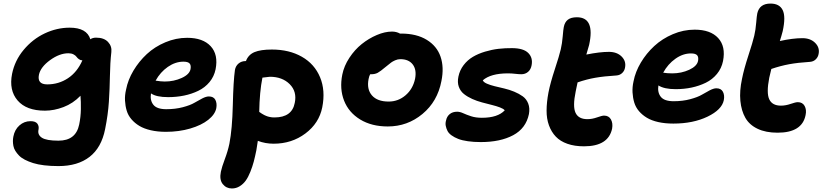

<svg xmlns="http://www.w3.org/2000/svg" viewBox="-20 -752 4630 1081"><path d="M309.1 183.1Q265.1 183.1 228.8 178.7Q192.4 174.3 166.3 166Q140.1 157.7 119.9 147.2Q99.6 136.7 87.2 123.8Q74.7 110.8 66.4 97.4Q58.1 84 55.4 69.6Q52.7 55.2 52.7 42.5Q52.7 29.8 55.2 17.1Q62.5 -22 89.4 -45.9Q116.2 -69.8 151.9 -69.8Q179.7 -69.8 190.2 -55.9Q200.7 -42 196.8 -22Q190.4 6.8 215.8 23.4Q241.2 40 309.1 40Q407.2 40 425.8 -50.8Q434.6 -93.3 435.3 -137.2Q436 -181.2 433.1 -212.9Q391.1 -169.4 337.6 -149.2Q284.2 -128.9 232.9 -128.9Q128.4 -128.9 79.1 -186.3Q29.8 -243.7 47.9 -335.9Q63 -411.1 113.3 -471.4Q163.6 -531.7 231.9 -564Q300.3 -596.2 372.1 -596.2Q468.8 -596.2 488.8 -530.8Q501 -540 521 -540Q565.4 -540 588.1 -515.9Q610.8 -491.7 606.9 -459Q600.1 -398.4 598.9 -324.7Q597.7 -251 593 -179.2Q588.4 -107.4 571.8 -24.9Q551.3 79.1 484.4 131.1Q417.5 183.1 309.1 183.1ZM199.2 -331.1Q188.5 -276.9 246.1 -276.9Q310.1 -276.9 362.3 -311.3Q414.6 -345.7 443.8 -412.1Q432.6 -412.6 424.1 -418.9Q415.5 -425.3 410.4 -432.6Q405.3 -439.9 393.6 -446Q381.8 -452.1 365.2 -452.1Q314.9 -452.1 261.7 -413.3Q208.5 -374.5 199.2 -331.1Z M914.1 -9.8Q867.2 -9.8 829.1 -18.6Q791 -27.3 764.9 -43Q738.8 -58.6 720 -80.6Q701.2 -102.5 693.4 -128.9Q685.5 -155.3 683.8 -185.5Q682.1 -215.8 689.9 -248Q700.2 -302.2 731.2 -354.2Q762.2 -406.2 806.6 -447.5Q851.1 -488.8 910.9 -513.9Q970.7 -539.1 1033.7 -539.1Q1122.6 -539.1 1166.3 -491.7Q1210 -444.3 1193.8 -361.8Q1185.5 -321.3 1159.7 -290Q1133.8 -258.8 1096.4 -240.7Q1059.1 -222.7 1016.4 -213.9Q973.6 -205.1 926.8 -205.1Q860.4 -205.1 830.1 -226.1Q823.7 -187 843.5 -162.1Q863.3 -137.2 916 -137.2Q966.8 -137.2 1009.3 -148.4Q1051.8 -159.7 1074.2 -173.1Q1096.7 -186.5 1118.7 -197.8Q1140.6 -209 1155.8 -209Q1182.6 -209 1192.6 -189.7Q1202.6 -170.4 1197.8 -143.1Q1190.9 -107.9 1152.6 -77.4Q1114.3 -46.9 1051 -28.3Q987.8 -9.8 914.1 -9.8ZM1012.7 -404.8Q967.3 -404.8 925 -375.5Q882.8 -346.2 856 -297.9Q886.7 -293 907.7 -293Q959 -293 1002.9 -313Q1046.9 -333 1052.7 -362.8Q1056.6 -384.3 1047.6 -394.5Q1038.6 -404.8 1012.7 -404.8Z M1520.5 57.1Q1474.1 57.1 1431.6 41Q1431.2 46.9 1423.3 94.2Q1416 130.4 1408.7 158Q1401.4 185.5 1389.4 215.6Q1377.4 245.6 1363.5 264.9Q1349.6 284.2 1329.6 296.6Q1309.6 309.1 1285.6 309.1Q1253.9 309.1 1234.1 284.4Q1214.4 259.8 1223.6 214.8Q1229 188.5 1245.8 143.8Q1262.7 99.1 1271.5 57.1Q1287.6 -24.9 1290.8 -160.6Q1293.9 -296.4 1302.7 -357.9Q1306.6 -380.4 1323 -394.3Q1339.4 -408.2 1363.3 -408.2H1364.7Q1377.9 -443.8 1412.6 -458.5Q1447.3 -473.1 1510.7 -473.1Q1608.4 -473.1 1679.7 -432.4Q1751 -391.6 1782 -317.1Q1813 -242.7 1794.4 -147.9Q1776.4 -58.1 1699.5 -0.5Q1622.6 57.1 1520.5 57.1ZM1457.5 -314.9Q1441.4 -234.9 1439.5 -122.1Q1440.9 -121.1 1446.3 -117.4Q1451.7 -113.8 1453.6 -112.5Q1455.6 -111.3 1460.9 -108.2Q1466.3 -105 1469.5 -103.5Q1472.7 -102.1 1478.3 -99.6Q1483.9 -97.2 1488.5 -95.9Q1493.2 -94.7 1499.3 -93.3Q1505.4 -91.8 1512 -91.3Q1518.6 -90.8 1525.4 -90.8Q1624 -90.8 1639.6 -172.9Q1652.8 -236.3 1611.1 -278.1Q1569.3 -319.8 1499.5 -319.8Q1497.6 -319.8 1457.5 -314.9Z M2163.1 -40Q2072.3 -40 2007.8 -79.3Q1943.4 -118.7 1917.2 -185.3Q1891.1 -252 1907.2 -332Q1917 -380.9 1947 -426.5Q1977.1 -472.2 2016.6 -503.9Q2056.2 -535.6 2101.6 -554.9Q2147 -574.2 2187 -574.2Q2211.9 -574.2 2231.9 -563H2238.3Q2325.2 -563 2382.6 -527.8Q2439.9 -492.7 2460.4 -432.9Q2481 -373 2465.3 -295.9Q2443.4 -180.7 2358.6 -110.4Q2273.9 -40 2163.1 -40ZM2055.2 -307.1Q2043.9 -249.5 2074.2 -214.8Q2104.5 -180.2 2168 -180.2Q2222.2 -180.2 2263.4 -215.6Q2304.7 -251 2316.9 -308.1Q2326.7 -358.9 2304 -388.9Q2281.2 -418.9 2233.9 -418.9Q2219.2 -418.9 2204.6 -412.4Q2189.9 -405.8 2181.9 -399.7Q2173.8 -393.6 2150.9 -375Q2122.1 -350.6 2106.9 -342.3Q2091.8 -334 2070.3 -334H2064Q2058.1 -322.8 2055.2 -307.1Z M2687 47.9Q2647 47.9 2614.3 43.2Q2581.5 38.6 2559.8 30Q2538.1 21.5 2522.2 10Q2506.3 -1.5 2499.5 -14.9Q2492.7 -28.3 2489.7 -43.2Q2486.8 -58.1 2491.2 -73.2Q2495.6 -96.2 2512 -109.6Q2528.3 -123 2554.2 -123Q2569.3 -123 2587.9 -114.5Q2606.4 -106 2632.6 -97.4Q2658.7 -88.9 2692.9 -88.9Q2782.7 -88.9 2821.8 -130.9Q2814.9 -139.6 2794.9 -147.2Q2774.9 -154.8 2749.3 -161.1Q2723.6 -167.5 2694.3 -175.3Q2665 -183.1 2638.9 -194.8Q2612.8 -206.5 2592.5 -222.4Q2572.3 -238.3 2563.2 -263.4Q2554.2 -288.6 2561 -320.8Q2568.4 -356.9 2590.3 -385.5Q2612.3 -414.1 2642.3 -431.9Q2672.4 -449.7 2710.7 -461.2Q2749 -472.7 2786.6 -477.1Q2824.2 -481.4 2863.8 -481Q2927.7 -480.5 2954.3 -453.6Q2981 -426.8 2973.1 -384.8Q2968.8 -360.8 2953.1 -347.4Q2937.5 -334 2915 -334Q2901.9 -334 2881.3 -336.4Q2860.8 -338.9 2839.8 -338.9Q2743.2 -338.9 2698.2 -299.8Q2702.6 -289.1 2721.2 -281Q2739.7 -272.9 2764.6 -266.8Q2789.6 -260.7 2818.8 -253.9Q2848.1 -247.1 2875.2 -235.8Q2902.3 -224.6 2923.3 -209.5Q2944.3 -194.3 2954.1 -168.7Q2963.9 -143.1 2958 -109.9Q2941.4 -29.3 2869.1 9.3Q2796.9 47.9 2687 47.9Z M3268.1 71.8Q3214.8 71.8 3174.6 57.6Q3134.3 43.5 3109.4 17.3Q3084.5 -8.8 3070.8 -46.1Q3057.1 -83.5 3057.4 -129.9Q3057.6 -176.3 3067.9 -231Q3078.6 -285.6 3103.8 -362.1Q3128.9 -438.5 3137.2 -474.1Q3145 -507.8 3148.2 -547.1Q3151.4 -586.4 3154.3 -600.1Q3159.7 -627.4 3177.2 -641.1Q3194.8 -654.8 3228 -654.8Q3331.1 -654.8 3296.9 -499Q3287.1 -462.9 3281.2 -444.8Q3356.9 -460 3408.2 -460Q3453.6 -460 3480 -433.6Q3506.3 -407.2 3499 -371.1Q3496.1 -353.5 3483.2 -341.1Q3470.2 -328.6 3451.2 -327.1Q3380.9 -322.8 3331.8 -314.2Q3282.7 -305.7 3231.9 -288.1Q3229.5 -278.8 3226.1 -260.7Q3222.7 -242.7 3221.2 -236.8Q3203.6 -152.3 3220.5 -116.7Q3237.3 -81.1 3287.1 -81.1Q3313.5 -81.1 3341.6 -91.1Q3369.6 -101.1 3380.9 -101.1Q3407.7 -101.1 3419.7 -79.6Q3431.6 -58.1 3426.3 -27.8Q3405.3 71.8 3268.1 71.8Z M3771 -56.2Q3724.1 -56.2 3686.3 -64.7Q3648.4 -73.2 3622.3 -88.9Q3596.2 -104.5 3577.6 -126.2Q3559.1 -147.9 3551 -174.6Q3543 -201.2 3541.3 -231.4Q3539.6 -261.7 3546.9 -293.9Q3557.1 -347.7 3588.1 -399.7Q3619.1 -451.7 3663.8 -492.9Q3708.5 -534.2 3768.3 -559.6Q3828.1 -585 3891.1 -585Q3980 -585 4023.4 -537.8Q4066.9 -490.7 4050.8 -408.2Q4042.5 -367.2 4016.6 -335.7Q3990.7 -304.2 3953.6 -286.1Q3916.5 -268.1 3873.8 -259Q3831.1 -250 3784.2 -250Q3719.7 -250 3687 -271Q3680.7 -231.9 3700.4 -207Q3720.2 -182.1 3772.9 -182.1Q3823.7 -182.1 3866.2 -193.6Q3908.7 -205.1 3931.2 -218.5Q3953.6 -231.9 3975.8 -243.4Q3998 -254.9 4013.2 -254.9Q4040 -254.9 4050.3 -235.1Q4060.5 -215.3 4055.2 -188Q4044.4 -134.3 3963.4 -95.2Q3882.3 -56.2 3771 -56.2ZM3870.1 -451.2Q3824.7 -451.2 3782.5 -421.1Q3740.2 -391.1 3713.9 -342.8Q3736.3 -338.9 3765.1 -338.9Q3816.4 -338.9 3860.4 -359.1Q3904.3 -379.4 3910.2 -409.2Q3914.1 -430.7 3905 -440.9Q3896 -451.2 3870.1 -451.2Z M4357.9 -4.9Q4291.5 -4.9 4245.4 -26.9Q4199.2 -48.8 4176.5 -88.6Q4153.8 -128.4 4148.4 -184.3Q4143.1 -240.2 4157.7 -308.1Q4168.5 -362.8 4193.4 -439Q4218.3 -515.1 4226.6 -550.8Q4234.4 -584 4237.5 -623.5Q4240.7 -663.1 4243.7 -676.8Q4256.3 -731.9 4317.9 -731.9Q4368.7 -731.9 4386.7 -695.1Q4404.8 -658.2 4386.7 -576.2Q4379.9 -549.8 4370.6 -521Q4443.4 -537.1 4497.6 -537.1Q4543 -537.1 4569.6 -510.5Q4596.2 -483.9 4588.9 -448.2Q4585.9 -430.7 4573 -418Q4560.1 -405.3 4541 -403.8Q4472.2 -399.4 4423.1 -390.4Q4374 -381.3 4322.8 -363.8Q4314 -327.6 4311 -314Q4294.4 -229 4311 -193.1Q4327.6 -157.2 4377 -157.2Q4403.3 -157.2 4431.4 -167Q4459.5 -176.8 4471.7 -176.8Q4498.5 -176.8 4510.3 -155.3Q4522 -133.8 4515.6 -104Q4496.1 -4.9 4357.9 -4.9Z"/></svg>

Font: Shantell Sans Bouncy
Style: Bold Italic
Weight: 700
Italic angle: -11.31°
Designer: Stephen Nixon, Anya Danilova, Shantell Martin
Foundry: Arrow Type
Version: Version 1.006;[9816181b4]